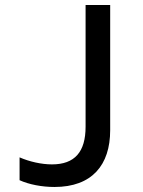

<svg xmlns="http://www.w3.org/2000/svg" viewBox="-20 -734 570 765"><path d="M197 11C347 11 419 -77 419 -215V-714H321V-229C321 -129 278 -79 187 -79C145 -79 97 -90 58 -107V-16C95 1 147 11 197 11Z"/></svg>

Font: Noto Sans Mono Condensed Medium
Style: Regular
Weight: 500
Width: 3
Designer: Monotype Design Team
Foundry: Monotype Imaging Inc.
Version: Version 2.014